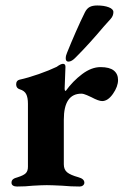

<svg xmlns="http://www.w3.org/2000/svg" viewBox="-20 -678 454 701"><path d="M22 0ZM22 -11Q22 -19 27.5 -23.5Q33 -28 45 -31Q67 -38 74.5 -46Q82 -54 82 -69V-299Q82 -322 75.5 -334.5Q69 -347 52 -352Q39 -356 39 -370Q39 -384 51 -387Q83 -394 121.5 -407.5Q160 -421 187 -434Q202 -445 210 -445Q219 -445 219 -434L216 -355Q216 -346 220 -346Q246 -382 280 -407.5Q314 -433 347 -433Q380 -433 395.5 -420.5Q411 -408 411 -386Q411 -362 392.5 -335.5Q374 -309 353 -309Q340 -309 314 -323Q310 -325 297.5 -330.5Q285 -336 277 -336Q213 -336 213 -241V-78Q213 -59 225 -49Q237 -39 266 -31Q288 -25 288 -11Q288 -5 283 -1Q278 3 271 3Q239 3 207 0Q167 -2 151 -2Q134 -2 100 0Q73 3 42 3Q33 3 27.5 -0.5Q22 -4 22 -11ZM220 -465Q220 -475 225 -486Q239 -521 257 -562Q275 -603 290 -633Q297 -647 307.5 -652.5Q318 -658 335 -658Q360 -658 377 -651.5Q394 -645 394 -634Q394 -620 384 -609L358 -580Q305 -517 257 -469Q242 -453 230 -453Q220 -453 220 -465Z"/></svg>

Font: EB Garamond
Style: Bold
Weight: 700
Designer: Georg Duffner and Octavio Pardo
Foundry: Georg Duffner
Version: Version 1.000; ttfautohint (v1.6)